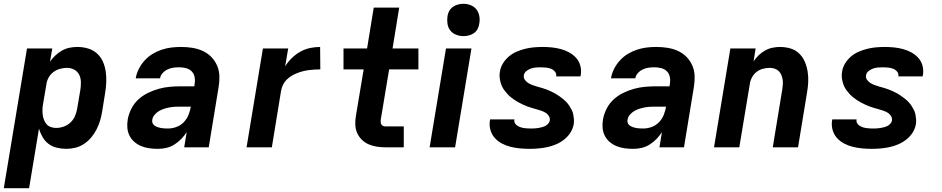

<svg xmlns="http://www.w3.org/2000/svg" viewBox="-33 -775 4953 1010"><path d="M-13 215 109 -520H242L230 -451Q243 -469 259 -484Q275 -499 294 -509.5Q313 -520 333.5 -524Q354 -528 374 -528Q403 -528 430 -520Q457 -512 477 -494Q497 -476 508 -451.5Q519 -427 523 -399.5Q527 -372 526 -343.5Q525 -315 520 -286L504 -186Q500 -162 493 -139Q486 -116 474.5 -93.5Q463 -71 446.5 -51.5Q430 -32 409 -18Q388 -4 363.5 2Q339 8 316 8Q290 8 265.5 2Q241 -4 222 -18.5Q203 -33 191 -54Q179 -75 172 -98L120 215ZM262 -102Q282 -102 302 -109Q322 -116 337.5 -130.5Q353 -145 361.5 -164.5Q370 -184 373 -204L390 -304Q393 -324 392.5 -344.5Q392 -365 383.5 -382Q375 -399 357.5 -408.5Q340 -418 320 -418Q302 -418 283 -413Q264 -408 248 -396Q232 -384 222.5 -366.5Q213 -349 211 -331L194 -231Q191 -216 190.5 -201.5Q190 -187 191.5 -173Q193 -159 198 -145.5Q203 -132 211.5 -122Q220 -112 233.5 -107Q247 -102 262 -102Z M798 8Q775 8 753 5Q731 2 711 -6Q691 -14 675 -27.5Q659 -41 649 -60Q639 -79 637 -101.5Q635 -124 639 -147Q644 -175 658 -203Q672 -231 695 -252Q718 -273 746 -286.5Q774 -300 803 -308Q832 -316 861 -318.5Q890 -321 919 -321H989L991 -334Q994 -353 990.5 -370.5Q987 -388 975 -400Q963 -412 945.5 -416.5Q928 -421 910 -421Q894 -421 879 -419Q864 -417 849 -410Q834 -403 822.5 -390.5Q811 -378 809 -363H681Q685 -388 697 -412Q709 -436 727.5 -456.5Q746 -477 769 -491Q792 -505 817.5 -513.5Q843 -522 868.5 -525Q894 -528 919 -528Q949 -528 978 -523.5Q1007 -519 1032.5 -507.5Q1058 -496 1077.5 -476.5Q1097 -457 1108.5 -431Q1120 -405 1121 -376Q1122 -347 1117 -317L1065 0H936L949 -80Q937 -61 920.5 -44Q904 -27 884 -14.5Q864 -2 842 3Q820 8 798 8ZM851 -99Q873 -99 895 -107Q917 -115 933.5 -132Q950 -149 958.5 -170.5Q967 -192 971 -214H919Q904 -214 890 -213.5Q876 -213 861.5 -210.5Q847 -208 832.5 -203.5Q818 -199 804.5 -191.5Q791 -184 780.5 -171.5Q770 -159 768 -145Q766 -136 769.5 -127.5Q773 -119 780.5 -114Q788 -109 796.5 -106Q805 -103 814 -101.5Q823 -100 832.5 -99.5Q842 -99 851 -99Z M1264 0 1350 -520H1483L1467 -426Q1482 -450 1502.5 -470Q1523 -490 1547.5 -503.5Q1572 -517 1598.5 -522.5Q1625 -528 1651 -528L1652 -410Q1637 -410 1621 -409Q1605 -408 1590 -406Q1575 -404 1559.5 -400Q1544 -396 1529 -390Q1514 -384 1500 -375.5Q1486 -367 1474.5 -355.5Q1463 -344 1456 -329.5Q1449 -315 1446 -300L1397 0Z M1996 0Q1972 0 1949.5 -3.5Q1927 -7 1907 -15.5Q1887 -24 1871 -39.5Q1855 -55 1846 -75Q1837 -95 1836 -118Q1835 -141 1839 -164L1880 -410H1774V-520H1898L1933 -735H2067L2032 -520H2168V-410H2014L1970 -146Q1969 -140 1969.5 -133Q1970 -126 1973 -120.5Q1976 -115 1982.5 -112.5Q1989 -110 1995 -110H2091V0Z M2227 0 2313 -520H2447L2361 0ZM2405 -585Q2385 -585 2366 -592.5Q2347 -600 2335.5 -615Q2324 -630 2321 -650Q2318 -670 2321 -690Q2323 -705 2330.5 -718Q2338 -731 2350.5 -739.5Q2363 -748 2377 -751.5Q2391 -755 2405 -755Q2425 -755 2443.5 -747.5Q2462 -740 2473.5 -725Q2485 -710 2488.5 -690Q2492 -670 2488 -650Q2486 -635 2479 -622Q2472 -609 2459.5 -600.5Q2447 -592 2433 -588.5Q2419 -585 2405 -585Z M2752 8Q2726 8 2701 5.5Q2676 3 2652 -3Q2628 -9 2606.5 -20.5Q2585 -32 2569.5 -49.5Q2554 -67 2547 -91Q2540 -115 2544 -140L2545 -147H2673V-146Q2671 -136 2675.5 -127.5Q2680 -119 2688 -114Q2696 -109 2704.5 -106Q2713 -103 2722.5 -101.5Q2732 -100 2741.5 -99.5Q2751 -99 2761 -99Q2770 -99 2779 -99.5Q2788 -100 2797.5 -101.5Q2807 -103 2816.5 -105.5Q2826 -108 2834.5 -112Q2843 -116 2850 -123.5Q2857 -131 2859 -140Q2861 -154 2854 -165Q2847 -176 2836 -182.5Q2825 -189 2813 -193Q2801 -197 2788.5 -200.5Q2776 -204 2764 -207.5Q2752 -211 2740 -215.5Q2728 -220 2716.5 -225.5Q2705 -231 2694 -237Q2683 -243 2672.5 -250Q2662 -257 2652.5 -265Q2643 -273 2635 -282Q2627 -291 2619.5 -301Q2612 -311 2607 -322.5Q2602 -334 2599 -346.5Q2596 -359 2595 -372Q2594 -385 2597 -399Q2600 -421 2613 -442Q2626 -463 2644.5 -478.5Q2663 -494 2685.5 -503.5Q2708 -513 2730.5 -518.5Q2753 -524 2776 -526Q2799 -528 2821 -528Q2846 -528 2870.5 -525.5Q2895 -523 2918.5 -516.5Q2942 -510 2962.5 -498.5Q2983 -487 2998.5 -469.5Q3014 -452 3020 -428.5Q3026 -405 3022 -380L3020 -373H2892L2893 -374Q2895 -388 2886 -398.5Q2877 -409 2865 -413.5Q2853 -418 2839.5 -419.5Q2826 -421 2812 -421Q2799 -421 2786.5 -420Q2774 -419 2761.5 -415Q2749 -411 2737 -402Q2725 -393 2723 -380Q2720 -367 2727.5 -356Q2735 -345 2745.5 -338.5Q2756 -332 2768 -327.5Q2780 -323 2792.5 -319.5Q2805 -316 2817.5 -312.5Q2830 -309 2841.5 -304.5Q2853 -300 2865 -294.5Q2877 -289 2887.5 -283Q2898 -277 2908 -270Q2918 -263 2928 -255Q2938 -247 2946.5 -238Q2955 -229 2961.5 -219Q2968 -209 2974 -197.5Q2980 -186 2982.5 -173.5Q2985 -161 2986 -148Q2987 -135 2985 -122Q2981 -98 2967.5 -77Q2954 -56 2934 -40.5Q2914 -25 2891.5 -15.5Q2869 -6 2845.5 -1Q2822 4 2798.5 6Q2775 8 2752 8Z M3298 8Q3275 8 3253 5Q3231 2 3211 -6Q3191 -14 3175 -27.5Q3159 -41 3149 -60Q3139 -79 3137 -101.5Q3135 -124 3139 -147Q3144 -175 3158 -203Q3172 -231 3195 -252Q3218 -273 3246 -286.5Q3274 -300 3303 -308Q3332 -316 3361 -318.5Q3390 -321 3419 -321H3489L3491 -334Q3494 -353 3490.5 -370.5Q3487 -388 3475 -400Q3463 -412 3445.5 -416.5Q3428 -421 3410 -421Q3394 -421 3379 -419Q3364 -417 3349 -410Q3334 -403 3322.5 -390.5Q3311 -378 3309 -363H3181Q3185 -388 3197 -412Q3209 -436 3227.5 -456.5Q3246 -477 3269 -491Q3292 -505 3317.5 -513.5Q3343 -522 3368.5 -525Q3394 -528 3419 -528Q3449 -528 3478 -523.5Q3507 -519 3532.5 -507.5Q3558 -496 3577.5 -476.5Q3597 -457 3608.5 -431Q3620 -405 3621 -376Q3622 -347 3617 -317L3565 0H3436L3449 -80Q3437 -61 3420.5 -44Q3404 -27 3384 -14.5Q3364 -2 3342 3Q3320 8 3298 8ZM3351 -99Q3373 -99 3395 -107Q3417 -115 3433.5 -132Q3450 -149 3458.5 -170.5Q3467 -192 3471 -214H3419Q3404 -214 3390 -213.5Q3376 -213 3361.5 -210.5Q3347 -208 3332.5 -203.5Q3318 -199 3304.5 -191.5Q3291 -184 3280.5 -171.5Q3270 -159 3268 -145Q3266 -136 3269.5 -127.5Q3273 -119 3280.5 -114Q3288 -109 3296.5 -106Q3305 -103 3314 -101.5Q3323 -100 3332.5 -99.5Q3342 -99 3351 -99Z M3723 0 3809 -520H3942L3931 -452Q3943 -470 3958 -484.5Q3973 -499 3992 -509.5Q4011 -520 4031 -524Q4051 -528 4070 -528Q4099 -528 4125.5 -520Q4152 -512 4171 -493.5Q4190 -475 4200.5 -450.5Q4211 -426 4215.5 -398.5Q4220 -371 4218.5 -342.5Q4217 -314 4212 -286L4165 0H4032L4082 -304Q4084 -317 4085 -330.5Q4086 -344 4084 -356.5Q4082 -369 4077 -381Q4072 -393 4063 -401.5Q4054 -410 4041.5 -414Q4029 -418 4016 -418Q3998 -418 3979.5 -413Q3961 -408 3946 -396Q3931 -384 3922 -366.5Q3913 -349 3911 -331L3856 0Z M4552 8Q4526 8 4501 5.5Q4476 3 4452 -3Q4428 -9 4406.5 -20.5Q4385 -32 4369.5 -49.5Q4354 -67 4347 -91Q4340 -115 4344 -140L4345 -147H4473V-146Q4471 -136 4475.5 -127.5Q4480 -119 4488 -114Q4496 -109 4504.5 -106Q4513 -103 4522.5 -101.5Q4532 -100 4541.5 -99.5Q4551 -99 4561 -99Q4570 -99 4579 -99.5Q4588 -100 4597.5 -101.5Q4607 -103 4616.5 -105.5Q4626 -108 4634.5 -112Q4643 -116 4650 -123.5Q4657 -131 4659 -140Q4661 -154 4654 -165Q4647 -176 4636 -182.5Q4625 -189 4613 -193Q4601 -197 4588.5 -200.5Q4576 -204 4564 -207.5Q4552 -211 4540 -215.5Q4528 -220 4516.5 -225.5Q4505 -231 4494 -237Q4483 -243 4472.5 -250Q4462 -257 4452.5 -265Q4443 -273 4435 -282Q4427 -291 4419.5 -301Q4412 -311 4407 -322.5Q4402 -334 4399 -346.5Q4396 -359 4395 -372Q4394 -385 4397 -399Q4400 -421 4413 -442Q4426 -463 4444.5 -478.5Q4463 -494 4485.5 -503.5Q4508 -513 4530.5 -518.5Q4553 -524 4576 -526Q4599 -528 4621 -528Q4646 -528 4670.5 -525.5Q4695 -523 4718.5 -516.5Q4742 -510 4762.5 -498.5Q4783 -487 4798.5 -469.5Q4814 -452 4820 -428.5Q4826 -405 4822 -380L4820 -373H4692L4693 -374Q4695 -388 4686 -398.5Q4677 -409 4665 -413.5Q4653 -418 4639.5 -419.5Q4626 -421 4612 -421Q4599 -421 4586.5 -420Q4574 -419 4561.5 -415Q4549 -411 4537 -402Q4525 -393 4523 -380Q4520 -367 4527.5 -356Q4535 -345 4545.5 -338.5Q4556 -332 4568 -327.5Q4580 -323 4592.5 -319.5Q4605 -316 4617.5 -312.5Q4630 -309 4641.5 -304.5Q4653 -300 4665 -294.5Q4677 -289 4687.5 -283Q4698 -277 4708 -270Q4718 -263 4728 -255Q4738 -247 4746.5 -238Q4755 -229 4761.5 -219Q4768 -209 4774 -197.5Q4780 -186 4782.5 -173.5Q4785 -161 4786 -148Q4787 -135 4785 -122Q4781 -98 4767.5 -77Q4754 -56 4734 -40.5Q4714 -25 4691.5 -15.5Q4669 -6 4645.5 -1Q4622 4 4598.5 6Q4575 8 4552 8Z"/></svg>

Font: Iosevka Aile Extrabold
Style: Italic
Weight: 800
Italic angle: -9°
Designer: Belleve Invis
Foundry: Belleve Invis
Version: Version 31.1.0; ttfautohint (v1.8.4)